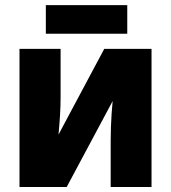

<svg xmlns="http://www.w3.org/2000/svg" viewBox="-20 -749 686 769"><path d="M222.7 -553.2V-364.3Q222.7 -345.2 222.2 -326.4Q221.7 -307.6 220.5 -288.8Q219.2 -270 217.8 -250.2Q216.3 -230.5 214.4 -210L397.5 -553.2H586.9V0H423.3V-187Q423.3 -213.4 424.3 -240.2Q425.3 -267.1 427 -293.5Q428.7 -319.8 431.2 -344.2L247.1 0H58.1V-553.2ZM489.7 -728.5V-613.8H163.6V-728.5Z"/></svg>

Font: Open Sans SemiCondensed ExtraBold
Style: Regular
Weight: 800
Width: 4
Designer: Monotype Design Team
Foundry: Monotype Imaging Inc.
Version: Version 3.000